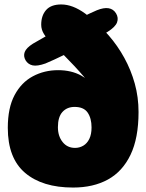

<svg xmlns="http://www.w3.org/2000/svg" viewBox="-20 -828 657 862"><path d="M308 14Q170 14 92.5 -52Q15 -118 15 -254Q15 -344 45.5 -401Q76 -458 127.5 -485.5Q179 -513 241 -513Q300 -513 344 -489Q388 -465 424 -421L400 -431Q361 -481 313.5 -532Q266 -583 214 -632Q190 -655 177.5 -675Q165 -695 165 -717Q165 -758 187 -783Q209 -808 255 -808Q306 -808 362 -767.5Q418 -727 468 -669Q508 -623 538 -568.5Q568 -514 585 -453Q602 -392 602 -325Q602 -208 566 -133Q530 -58 464.5 -22Q399 14 308 14ZM317 -164Q337 -164 354 -174Q371 -184 381 -204.5Q391 -225 391 -256Q391 -297 373.5 -322.5Q356 -348 315 -348Q281 -348 260.5 -325.5Q240 -303 240 -257Q240 -217 261 -190.5Q282 -164 317 -164ZM128 -632Q153 -647 190 -667.5Q227 -688 268.5 -710Q310 -732 348.5 -751Q387 -770 415 -782Q477 -807 501 -768Q513 -748 505.5 -727.5Q498 -707 463 -685Q423 -661 371.5 -634Q320 -607 270 -582.5Q220 -558 184 -543Q147 -530 126.5 -534.5Q106 -539 95 -557Q84 -576 91 -594.5Q98 -613 128 -632Z"/></svg>

Font: DynaPuff
Style: Bold
Weight: 700
Designer: Toshi Omagari, Jennifer Daniel
Foundry: Google Fonts
Version: Version 2.000